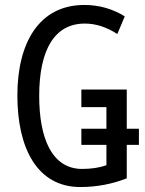

<svg xmlns="http://www.w3.org/2000/svg" viewBox="-20 -744 585 774"><path d="M304 10C369 10 432 -2 491 -25V-160H540V-225H491V-383H308V-312H409V-225H308V-160H409V-78C381 -68 348 -63 311 -63C188 -63 138 -189 138 -357C138 -547 202 -649 322 -649C366 -649 409 -635 453 -607L483 -678C435 -708 380 -724 320 -724C138 -724 50 -572 50 -359C50 -148 129 10 304 10Z"/></svg>

Font: Noto Sans UI Condensed
Style: Regular
Weight: 400
Width: 3
Designer: Monotype Design Team
Foundry: Monotype Imaging Inc.
Version: Version 1.901